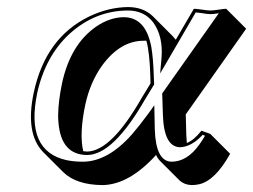

<svg xmlns="http://www.w3.org/2000/svg" viewBox="-20 -459 719 545"><path d="M507.3 -134.3 508.8 -76.7Q509.3 -64 510.3 -53.2Q529.3 -60.1 551.8 -87.9L576.7 -79.1L633.3 -22.5Q590.8 53.7 545.4 64Q534.7 66.4 523.4 66.4Q503.4 65.4 490.2 53.7L433.6 -2.9Q426.8 -10.3 422.9 -19Q346.7 64.9 271.5 66.4Q196.3 65.9 159.2 29.3L102.5 -27.3Q51.3 -80.1 75.7 -195.8Q108.9 -351.6 232.9 -412.1Q288.1 -438.5 344.2 -439Q387.2 -438.5 413.6 -413.1L470.2 -356.4Q475.1 -351.1 479 -346.2L530.3 -434.1Q537.6 -434.1 553.7 -431.6Q569.8 -429.2 577.1 -429.2Q585 -429.2 601.1 -431.6Q615.7 -434.1 622.1 -434.1L678.7 -377.4ZM407.2 -222.2 406.7 -243.2Q404.8 -309.6 395.5 -343.3Q391.1 -343.8 387.7 -343.3Q321.8 -343.3 270.5 -273.9Q236.3 -226.6 222.2 -162.6Q204.6 -78.6 216.3 -29.8Q222.7 -29.3 228 -28.8Q296.4 -30.8 382.3 -181.2ZM417.5 -219.2 391.1 -175.8Q301.3 -20 228 -19Q153.8 -19 146 -110.4Q145 -121.1 145 -131.8Q145.5 -171.4 155.8 -221.2Q179.7 -334 254.9 -384.8Q292.5 -409.7 331.1 -410.2Q394 -410.2 409.7 -324.7Q415 -293 416.5 -243.2ZM440.4 -193.8 601.1 -421.4Q585.4 -418.9 577.1 -418.9Q568.4 -418.9 551.8 -421.9Q541 -423.3 535.6 -423.8L434.6 -250.5L438.5 -294.9Q443.4 -355 415.5 -394.5Q390.1 -428.7 344.2 -429.2Q250.5 -429.2 177.2 -362.8Q108.4 -299.3 85.4 -193.8Q51.8 -30.3 168.9 -4.4Q190.4 0 214.8 0Q286.1 0 355 -78.1Q376.5 -103 400.4 -135.7L418 -160.2L419.4 -91.3Q422.4 -1 466.8 0Q511.2 0 545.9 -48.8Q554.2 -60.5 562 -73.7L555.2 -76.2Q523.4 -42 490.7 -41Q445.3 -42.5 442.4 -132.8Z"/></svg>

Font: Linux Biolinum Shadow O
Style: Italic
Weight: 400
Italic angle: -12°
Designer: Philipp H. Poll
Foundry: Philipp H. Poll
Version: Version 0.6.2